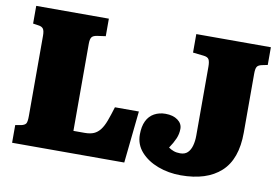

<svg xmlns="http://www.w3.org/2000/svg" viewBox="-76 -830 1408 971"><g transform="rotate(10 628.0 -344.5)"><path d="M36 0V-91L66 -96Q84 -100 90 -109Q96 -118 96 -148V-560Q96 -586 88.5 -596Q81 -606 63 -608L36 -612V-703H409V-613L366 -607Q345 -604 338 -594Q331 -584 331 -560V-113H389Q417 -113 435.5 -121Q454 -129 468 -147Q482 -165 493 -194.5Q504 -224 517 -267H640L612 0ZM904 14Q841 14 786.5 -6.5Q732 -27 698.5 -64.5Q665 -102 665 -153Q665 -195 678.5 -223Q692 -251 717.5 -265Q743 -279 775 -279Q814 -279 838 -261.5Q862 -244 862 -217Q862 -191 851.5 -166.5Q841 -142 822 -114Q835 -105 849 -100Q863 -95 882 -95Q906 -95 920 -108.5Q934 -122 940.5 -145.5Q947 -169 947 -197V-551Q947 -577 940.5 -588.5Q934 -600 912 -602L858 -608V-703H1241V-612L1212 -606Q1193 -602 1187 -592Q1181 -582 1181 -557V-254Q1181 -117 1109 -51.5Q1037 14 904 14Z"/></g></svg>

Font: Literata 18pt Black
Style: Regular
Weight: 900
Designer: Latin by Veronika Burian and Jose Scaglione. Greek by Irene Vlachou. Cyrillic by Vera Evstafieva.
Foundry: TypeTogether
Version: Version 3.103;gftools[0.9.29]